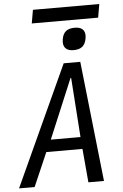

<svg xmlns="http://www.w3.org/2000/svg" viewBox="-71 -1107 738 1153"><g transform="rotate(-5 298.0 -530.5)"><path d="M328.5 -725H428.5L508 0H414L396 -203H178L90 0H-4ZM390.5 -275 365.5 -633H361.5L211.5 -275ZM334 -851.5Q334 -860 335.5 -869Q341 -902 359.8 -917Q378.5 -932 413 -932Q443 -932 458.5 -918.8Q474 -905.5 474 -880Q474 -872 472.5 -863Q466.5 -829 448 -813.8Q429.5 -798.5 394.5 -798.5Q365 -798.5 349.5 -812.2Q334 -826 334 -851.5ZM172.5 -1061H572.5L558.5 -980H158.5Z"/></g></svg>

Font: JuliaMono
Style: Italic
Weight: 400
Italic angle: -9°
Monospace: yes
Designer: cormullion
Foundry: corm
Version: Version 0.057; ttfautohint (v1.8.4)